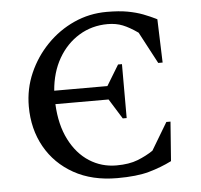

<svg xmlns="http://www.w3.org/2000/svg" viewBox="-50 -722 822 784"><g transform="rotate(-5 361.0 -330.0)"><path d="M400 10Q297 10 222 -32Q147 -74 106 -147Q65 -220 65 -313Q65 -385 93 -449Q121 -513 169.5 -563Q218 -613 281 -641.5Q344 -670 415 -670Q466 -670 501 -663.5Q536 -657 563.5 -646.5Q591 -636 619 -622L625 -444H607L538 -574Q504 -598 476.5 -609Q449 -620 415 -620Q350 -620 297.5 -588Q245 -556 212.5 -499.5Q180 -443 174 -368H392L443 -452H459V-231H443L392 -313H174Q178 -228 209 -167Q240 -106 290 -74Q340 -42 401 -42Q453 -42 488.5 -56Q524 -70 552 -89L619 -201H636L624 -40Q580 -18 530 -4Q480 10 400 10Z"/></g></svg>

Font: Spectral Medium
Style: Regular
Weight: 500
Designer: Jean-Baptiste Levee
Foundry: Production Type
Version: Version 2.001